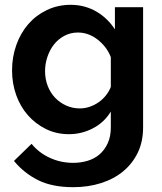

<svg xmlns="http://www.w3.org/2000/svg" viewBox="-20 -554 674 797"><path d="M266 3Q214 3 170.5 -18.5Q127 -40 95.5 -76Q64 -112 47 -160Q30 -208 30 -262Q30 -318 48 -368Q66 -418 98 -454.5Q130 -491 175 -512.5Q220 -534 274 -534Q304 -534 331 -526.5Q358 -519 381 -505.5Q404 -492 423.5 -473Q443 -454 457 -432V-524H574V-25Q574 34 552 79.5Q530 125 491.5 157Q453 189 399.5 206Q346 223 284 223Q197 223 138.5 194Q80 165 38 114L111 43Q141 80 186.5 101Q232 122 284 122Q315 122 343.5 113.5Q372 105 393 87Q414 69 427 41Q440 13 440 -25V-91Q413 -46 366 -21.5Q319 3 266 3ZM311 -104Q333 -104 353 -111Q373 -118 390 -130Q407 -142 420 -158.5Q433 -175 440 -193V-317Q431 -340 416.5 -358.5Q402 -377 383.5 -391Q365 -405 345 -412Q325 -419 303 -419Q273 -419 247.5 -405.5Q222 -392 204.5 -370Q187 -348 177 -318.5Q167 -289 167 -259Q167 -226 178 -197.5Q189 -169 208.5 -148.5Q228 -128 254.5 -116Q281 -104 311 -104Z"/></svg>

Font: Rising Sun
Style: Bold
Weight: 700
Designer: Matt McInerney, Pablo Impallari, Rodrigo Fuenzalida (Raleway font), Stephen Hutchings (Greek), Cristiano Sobral (main ch
Foundry: The Rising Sun Project Authors
Version: Version 4.327; ttfautohint (v1.8.4.7-5d5b-dirty)